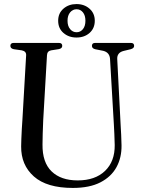

<svg xmlns="http://www.w3.org/2000/svg" viewBox="-20 -911 699 944"><path d="M540 -296.5 521 -621Q519 -653 488 -661L448 -669Q432 -673 432 -685.5Q432 -700 448 -700H623.5Q639.5 -700 639.5 -685.5Q639.5 -673.5 622.5 -669L587.5 -660.5Q554 -652 556.5 -619L573 -299Q574.5 -273 575.8 -248Q577 -223 577.5 -196.5Q578.5 -136.5 552.8 -89.2Q527 -42 473.8 -14.5Q420.5 13 338 13Q210 13 146.5 -43.5Q83 -100 84 -191.5Q84 -206.5 85 -229.2Q86 -252 87.2 -276.2Q88.5 -300.5 90 -319L108.5 -639.5Q109.5 -659 87 -663.5L48 -669Q31 -672.5 31 -685.5Q31 -700 47.5 -700H269.5Q286 -700 286 -685.5Q286 -673 269.5 -669.5L231.5 -663.5Q212 -660 211 -639.5L192.5 -320.5Q190.5 -284 190 -253.8Q189.5 -223.5 189 -200.5Q188 -112.5 233.8 -68.2Q279.5 -24 362 -24Q448 -24 496.5 -70.8Q545 -117.5 544 -198Q543.5 -229 542.2 -252.2Q541 -275.5 540 -296.5ZM356 -726.5Q318 -726.5 292 -749Q266 -771.5 266 -809Q266 -846 292 -868.5Q318 -891 356 -891Q394.5 -891 420.2 -868.2Q446 -845.5 446 -809Q446 -772 420.5 -749.2Q395 -726.5 356 -726.5ZM356.5 -865.5Q337.5 -865.5 324.8 -850.2Q312 -835 312 -809Q312 -783 324.8 -767.8Q337.5 -752.5 356.5 -752.5Q375.5 -752.5 387.8 -767.8Q400 -783 400 -809Q400 -835 387.8 -850.2Q375.5 -865.5 356.5 -865.5Z"/></svg>

Font: Fraunces 144pt Soft
Style: Regular
Weight: 400
Version: Version 1.000;[0bf87f6ff]